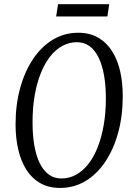

<svg xmlns="http://www.w3.org/2000/svg" viewBox="-20 -914 654 944"><path d="M276 10Q218.5 10 177 -14Q135.5 -38 109 -80.5Q82.5 -123 69.5 -179.8Q56.5 -236.5 56.5 -302Q56.5 -399 79.2 -481.2Q102 -563.5 143.2 -624.8Q184.5 -686 240.8 -719.5Q297 -753 364.5 -753Q421 -753 462.5 -729Q504 -705 531 -662.5Q558 -620 570.8 -563.5Q583.5 -507 583.5 -441Q583.5 -344 561 -261.8Q538.5 -179.5 497.2 -118.2Q456 -57 399.8 -23.5Q343.5 10 276 10ZM282 -36.5Q320 -36.5 353.2 -54.5Q386.5 -72.5 413.5 -106.5Q440.5 -140.5 459.8 -188.8Q479 -237 489.8 -298.2Q500.5 -359.5 500.5 -430.5Q500.5 -493 491.5 -543.8Q482.5 -594.5 464.8 -631Q447 -667.5 420.5 -687Q394 -706.5 358 -706.5Q320 -706.5 286.8 -688.5Q253.5 -670.5 226.8 -636.5Q200 -602.5 180.5 -554Q161 -505.5 150.5 -444.5Q140 -383.5 140 -312.5Q140 -250 148.8 -199.2Q157.5 -148.5 175.2 -112Q193 -75.5 219.8 -56Q246.5 -36.5 282 -36.5ZM265.5 -893.5H517L508 -833H256Z"/></svg>

Font: Merriweather 24pt SemiCondensed Light
Style: Italic
Weight: 300
Width: 4
Italic angle: -7.8°
Designer: Eben Sorkin
Foundry: Eben Sorkin
Version: Version 2.101